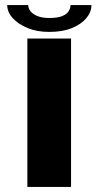

<svg xmlns="http://www.w3.org/2000/svg" viewBox="-20 -738 422 758"><path d="M88 0H260.5V-586H88ZM174.5 -612Q227 -612 264 -627.2Q301 -642.5 321 -666.5Q341 -690.5 341 -718H258.5Q258.5 -705.5 250.8 -693.5Q243 -681.5 224.8 -674.2Q206.5 -667 174.5 -667Q146.5 -667 128 -674.5Q109.5 -682 100.5 -693.5Q91.5 -705 91.5 -718H8.5Q8.5 -690.5 30.2 -666.5Q52 -642.5 89 -627.2Q126 -612 174.5 -612Z"/></svg>

Font: Anybody ExtraExpanded SemiBold
Style: Regular
Weight: 600
Width: 8
Version: Version 1.113;gftools[0.9.25]